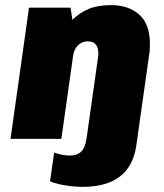

<svg xmlns="http://www.w3.org/2000/svg" viewBox="-20 -541 640 748"><path d="M301 187Q283 187 259 184.5Q235 182 212 177Q189 172 175 165L191 53Q200 57 217 61Q234 65 251 65Q281 65 296.5 49.5Q312 34 317 0L362 -318Q363 -323 363 -327V-335Q363 -357 352.5 -368.5Q342 -380 322 -380Q300 -380 284.5 -365Q269 -350 265 -325L219 0H21L93 -511H255L262 -464Q291 -492 326 -506.5Q361 -521 413 -521Q481 -521 522.5 -484Q564 -447 564 -370Q564 -359 563.5 -349Q563 -339 561 -327L511 26Q488 187 301 187Z"/></svg>

Font: Chivo Mono Medium Black
Style: Italic
Weight: 900
Italic angle: -8.05°
Monospace: yes
Version: Version 1.008